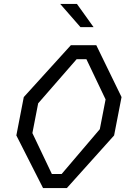

<svg xmlns="http://www.w3.org/2000/svg" viewBox="-20 -961 660 981"><path d="M200 0H321.5L563 -269L601 -465L472 -730H342L101.5 -465L63.5 -269ZM145.5 -281 175 -433 371.5 -658.5H421.5L519.5 -453L490 -301L295 -72H245ZM287.5 -941 391 -822.5H458L373 -941Z"/></svg>

Font: Monaspace Krypton Light
Style: Italic
Weight: 300
Italic angle: -11°
Designer: Riley Cran & the Lettermatic Team
Foundry: Lettermatic
Version: Version 1.101 (Monaspace Krypton)